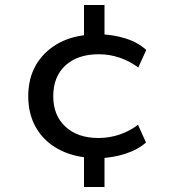

<svg xmlns="http://www.w3.org/2000/svg" viewBox="-20 -633 711 768"><path d="M316 115V-26L335 -2Q263 -8 208 -39.5Q153 -71 123 -124.5Q93 -178 93 -248Q93 -319 123 -371.5Q153 -424 207 -456Q261 -488 334 -494L316 -467V-613H398V-471L376 -496Q433 -495 483 -479Q533 -463 565 -433L533 -363Q500 -388 459.5 -402Q419 -416 375 -416Q291 -416 242 -371.5Q193 -327 193 -248Q193 -171 242 -126Q291 -81 374 -81Q418 -81 459 -95Q500 -109 532 -134L564 -63Q531 -34 481.5 -18Q432 -2 376 0L398 -22V115Z"/></svg>

Font: Nunito Sans 10pt SemiExpanded Medium
Style: Regular
Weight: 500
Width: 6
Designer: Vernon Adams
Foundry: Vernon Adams
Version: Version 3.101;gftools[0.9.27]